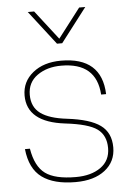

<svg xmlns="http://www.w3.org/2000/svg" viewBox="-54 -790 573 845"><g transform="rotate(-5 232.5 -368.0)"><path d="M228 -524Q407 -524 413 -360H391Q382 -502 227 -502Q164 -502 121 -471.5Q78 -441 78 -386Q78 -332 116 -304Q154 -276 232 -267Q333 -255 378.5 -222Q424 -189 424 -124Q424 -61 376 -23.5Q328 14 246 14Q150 14 97.5 -24.5Q45 -63 36 -150H58Q71 -71 114 -39.5Q157 -8 249 -8Q317 -8 359 -38Q401 -68 401 -123Q401 -179 363 -207Q325 -235 222 -247Q55 -267 55 -385Q55 -446 103 -485Q151 -524 228 -524ZM101 -750H129L229 -621L328 -750H355L240 -600H217Z"/></g></svg>

Font: Nacelle Thin
Style: Regular
Weight: 100
Designer: Sora Sagano
Foundry: Sora Sagano
Version: Version 1.000;FEAKit 1.0